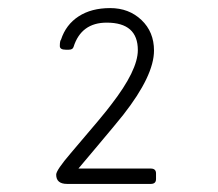

<svg xmlns="http://www.w3.org/2000/svg" viewBox="-20 -898 540 475"><path d="M321 -774Q321 -842 244 -842Q181 -842 162 -782Q160 -775 150 -775H143Q128 -775 128 -784Q128 -797 131 -800Q143 -837 174.5 -857.5Q206 -878 252.5 -878Q299 -878 330 -848.5Q361 -819 361 -773Q361 -711 285 -614Q270 -595 222 -538L174 -481H353Q366 -481 366 -469V-455Q366 -443 353 -443Q250 -443 146 -443Q119 -443 119 -466Q119 -477 155 -519Q239 -617 255 -639Q321 -724 321 -774Z"/></svg>

Font: Text Me One
Style: Regular
Weight: 400
Designer: Julia Petretta
Foundry: Julia Petretta
Version: Version 1.003